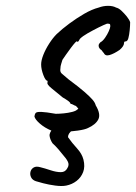

<svg xmlns="http://www.w3.org/2000/svg" viewBox="-20 -443 466 658"><path d="M157 5Q133 -5 116.5 -19.5Q100 -34 98 -44Q99 -52 102.5 -56Q106 -60 121.5 -59.5Q137 -59 171 -53Q183 -53 198.5 -54.5Q214 -56 227.5 -59.5Q241 -63 245 -68Q250 -69 247 -72.5Q244 -76 240 -80Q236 -81 231 -84Q226 -87 222 -87Q221 -92 212.5 -98Q204 -104 195 -109Q173 -127 156 -141Q139 -155 143 -161Q143 -165 143 -165.5Q143 -166 143 -166Q136 -166 128.5 -186Q121 -206 121 -222Q121 -236 128.5 -255Q136 -274 148.5 -293.5Q161 -313 174 -326Q193 -344 218 -362.5Q243 -381 269 -396Q295 -411 318 -417Q334 -423 350.5 -423Q367 -423 378 -417Q387 -415 396.5 -406Q406 -397 414.5 -386.5Q423 -376 426 -367Q426 -355 424.5 -339.5Q423 -324 420 -312.5Q417 -301 410 -301Q410 -301 407.5 -300.5Q405 -300 405 -295Q405 -285 390 -272Q371 -259 356 -254.5Q341 -250 336 -261Q332 -265 330 -268.5Q328 -272 324 -274Q324 -274 321 -277.5Q318 -281 318 -287Q318 -291 321 -294.5Q324 -298 324 -298Q332 -302 340 -313.5Q348 -325 353 -336.5Q358 -348 358 -353Q358 -359 356.5 -360.5Q355 -362 347 -362Q336 -358 317 -348.5Q298 -339 280.5 -329Q263 -319 254 -310Q250 -303 249 -301.5Q248 -300 244 -300Q244 -304 238 -297.5Q232 -291 223 -279Q214 -267 206 -255.5Q198 -244 194 -238Q193 -234 190 -225Q187 -216 187 -208Q185 -197 191.5 -191Q198 -185 215 -171Q250 -145 269 -128.5Q288 -112 297 -101.5Q306 -91 308 -82Q326 -52 317 -34Q308 -16 281 -4Q271 1 247 4.5Q223 8 198 8.5Q173 9 157 5ZM207 193Q192 196 169.5 193Q147 190 128 185Q109 180 103 178Q91 174 86.5 164.5Q82 155 84.5 145.5Q87 136 95.5 131Q104 126 118 130Q134 134 153.5 140.5Q173 147 188.5 147Q204 147 211 133Q218 122 212.5 111Q207 100 196 88Q189 79 180 68.5Q171 58 160 48Q152 36 150 23.5Q148 11 164 -5Q180 -21 228 -45L269 -20Q244 -8 228.5 3Q213 14 213 27Q227 47 244 65.5Q261 84 266 104Q272 128 265 146.5Q258 165 242.5 177Q227 189 207 193Z"/></svg>

Font: Caveat Medium
Style: Regular
Weight: 500
Designer: Pablo Impallari
Foundry: Pablo Impallari
Version: Version 2.000